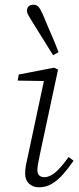

<svg xmlns="http://www.w3.org/2000/svg" viewBox="-20 -785 338 817"><path d="M87 -46Q87 -64 90.5 -83Q94 -102 100 -127L171 -460L182 -440L55 -442L60 -468L210 -497L227 -489L151 -134Q147 -113 143 -93.5Q139 -74 139 -61Q139 -46 147 -38.5Q155 -31 169 -31Q191 -31 215 -51Q239 -71 272 -117L293 -101Q271 -69 248.5 -43.5Q226 -18 201 -3Q176 12 146 12Q120 12 103.5 -3.5Q87 -19 87 -46ZM229 -563 206 -550Q191 -575 175.5 -599Q160 -623 145.5 -647Q131 -671 117 -693Q106 -711 100.5 -720.5Q95 -730 95 -740Q95 -752 102.5 -758.5Q110 -765 122 -765Q136 -765 144.5 -755Q153 -745 163 -722Q173 -697 184.5 -670.5Q196 -644 207.5 -617Q219 -590 229 -563Z"/></svg>

Font: Source Serif 4 Light
Style: Italic
Weight: 300
Italic angle: -12°
Designer: Frank Grießhammer
Foundry: Adobe Systems Incorporated
Version: Version 4.004;hotconv 1.0.116;makeotfexe 2.5.65601